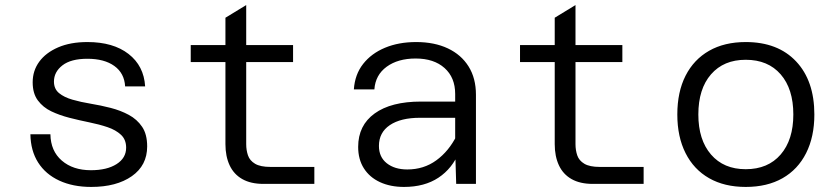

<svg xmlns="http://www.w3.org/2000/svg" viewBox="-20 -726 3290 758"><path d="M340 12Q268 12 214 -13Q160 -38 130.5 -84.5Q101 -131 100 -196H179Q180 -130 224 -92Q268 -54 339 -54Q402 -54 440 -78Q478 -102 478 -143Q478 -175 457.5 -194Q437 -213 404.5 -224Q372 -235 332.5 -243Q293 -251 254 -261Q215 -271 182.5 -286.5Q150 -302 129.5 -329.5Q109 -357 109 -401Q109 -447 135 -482.5Q161 -518 209.5 -539Q258 -560 325 -560Q427 -560 487.5 -513Q548 -466 553 -385H474Q471 -437 431.5 -465.5Q392 -494 325 -494Q260 -494 226.5 -468Q193 -442 193 -404Q193 -375 213 -358.5Q233 -342 266 -332.5Q299 -323 338.5 -316.5Q378 -310 417 -300Q456 -290 488.5 -272.5Q521 -255 541 -225.5Q561 -196 561 -148Q561 -73 500.5 -30.5Q440 12 340 12Z M1020 0Q970 0 936.5 -19Q903 -38 886.5 -73.5Q870 -109 870 -157V-656L952 -706V-157Q952 -133 959 -112.5Q966 -92 987 -79.5Q1008 -67 1048 -67H1221V0ZM733 -481V-548H1137V-481Z M1781 0 1777 -133V-355Q1777 -420 1735 -457.5Q1693 -495 1621 -495Q1551 -495 1506.5 -462.5Q1462 -430 1458 -373H1377Q1381 -432 1413.5 -473.5Q1446 -515 1500 -537.5Q1554 -560 1623 -560Q1695 -560 1748 -535Q1801 -510 1830 -463.5Q1859 -417 1859 -352V0ZM1575 12Q1521 12 1480 -7Q1439 -26 1416.5 -61.5Q1394 -97 1394 -146Q1394 -231 1459 -278Q1524 -325 1642 -325H1790V-261H1638Q1562 -261 1519 -232Q1476 -203 1476 -150Q1476 -106 1507 -81.5Q1538 -57 1588 -57Q1653 -57 1702.5 -93Q1752 -129 1783 -191L1793 -127Q1766 -61 1711 -24.5Q1656 12 1575 12Z M2320 0Q2270 0 2236.5 -19Q2203 -38 2186.5 -73.5Q2170 -109 2170 -157V-656L2252 -706V-157Q2252 -133 2259 -112.5Q2266 -92 2287 -79.5Q2308 -67 2348 -67H2521V0ZM2033 -481V-548H2437V-481Z M2924 12Q2840 12 2779.5 -22.5Q2719 -57 2686.5 -121.5Q2654 -186 2654 -274Q2654 -363 2686.5 -427Q2719 -491 2779.5 -525.5Q2840 -560 2924 -560Q3051 -560 3123 -483.5Q3195 -407 3195 -274Q3195 -186 3162.5 -121.5Q3130 -57 3069.5 -22.5Q3009 12 2924 12ZM2924 -58Q3012 -58 3062 -116Q3112 -174 3112 -274Q3112 -375 3062 -432.5Q3012 -490 2924 -490Q2837 -490 2787 -432.5Q2737 -375 2737 -274Q2737 -174 2787 -116Q2837 -58 2924 -58Z"/></svg>

Font: Azeret Mono Light
Style: Regular
Weight: 300
Designer: Martin Vácha
Foundry: Displaay
Version: Version 1.002